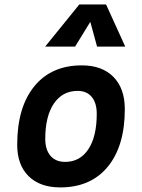

<svg xmlns="http://www.w3.org/2000/svg" viewBox="-20 -815 626 845"><path d="M245.1 9.8Q155.8 9.8 105.7 -39.8Q55.7 -89.4 55.7 -177.7Q55.7 -342.8 130.9 -435.1Q206.1 -527.3 339.8 -527.3Q429.2 -527.3 479.2 -476.6Q529.3 -425.8 529.3 -335Q529.3 -172.4 454.3 -81.3Q379.4 9.8 245.1 9.8ZM266.6 -102.5Q332 -102.5 368.9 -158.4Q405.8 -214.4 405.8 -314Q405.8 -361.8 383.8 -388.4Q361.8 -415 321.8 -415Q254.9 -415 217 -359.1Q179.2 -303.2 179.2 -203.6Q179.2 -156.2 202.1 -129.4Q225.1 -102.5 266.6 -102.5ZM446.8 -795.4 531.2 -609.9H407.2L377.4 -718.8L310.5 -609.9H178.7L329.1 -795.4Z"/></svg>

Font: Cascadia Code PL SemiBold
Style: Italic
Weight: 600
Italic angle: -10°
Monospace: yes
Designer: Aaron Bell
Foundry: Saja Typeworks
Version: Version 2404.023; ttfautohint (v1.8.4)